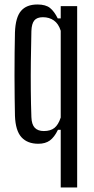

<svg xmlns="http://www.w3.org/2000/svg" viewBox="-20 -627 414 847"><path d="M247.9 200V-54.3H235.6Q219.8 -21.7 199.9 -7.2Q179.9 7.2 149.1 7.2Q101 7.2 74.8 -21.5Q48.5 -50.2 46 -115.7Q45.4 -148.3 44.7 -194.6Q44 -240.9 44 -292.6Q44 -344.4 44.5 -394.5Q45 -444.5 46 -484.7Q48.5 -550.7 72.8 -578.9Q97 -607.2 145.1 -607.2Q181.4 -607.2 200.4 -592.1Q219.4 -577 234.8 -545.7H247.9V-600H320.4V200ZM173.3 -48.9Q202.9 -48.9 220.1 -62.7Q237.4 -76.5 247.9 -108.6V-491.4Q238.1 -522.4 217.7 -536.7Q197.3 -551.1 169.3 -551.1Q143.1 -551.1 131.4 -536.8Q119.6 -522.5 118.5 -489.8Q116.8 -420 116.1 -355.3Q115.3 -290.5 115.9 -229.6Q116.4 -168.7 118.5 -110.2Q119.6 -77.9 133.4 -63.4Q147.2 -48.9 173.3 -48.9Z"/></svg>

Font: Big Shoulders Thin
Style: Regular
Weight: 100
Designer: Patric King
Foundry: XO Type Co
Version: Version 2.002